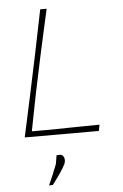

<svg xmlns="http://www.w3.org/2000/svg" viewBox="-64 -757 694 1084"><g transform="rotate(-5 283.0 -215.5)"><path d="M56 0Q69.5 -62.5 81.5 -117.5Q93.5 -172.5 107.5 -238L157 -472.5Q170.5 -538.5 182.2 -596.2Q194 -654 206 -713H242.5Q229 -652.5 216.5 -596Q204 -539.5 189 -472L140.5 -242.5Q129 -183.5 119 -133.5Q109 -83.5 99 -31H205Q266.5 -32 313.5 -32.8Q360.5 -33.5 400.8 -34Q441 -34.5 483 -35L476 0ZM169 282Q182 254 193.2 226.8Q204.5 199.5 218 165Q220.5 153 222.2 140.5Q224 128 226 116L246 115Q259.5 115.5 266.2 128.5Q273 141.5 269 159Q267 169.5 253 192.2Q239 215 221.2 239.8Q203.5 264.5 191 281Z"/></g></svg>

Font: Commissioner Loud Thin
Style: Italic
Weight: 100
Italic angle: -12°
Designer: Kostas Bartsokas
Foundry: Kostas Bartsokas
Version: Version 1.000; ttfautohint (v1.8.3)